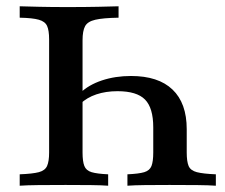

<svg xmlns="http://www.w3.org/2000/svg" viewBox="-20 -591 717 611"><path d="M357.3 -571V-534.7Q308.1 -533.9 283.5 -528.2Q258.9 -522.6 250.8 -507.7Q242.7 -492.7 242.7 -462.9V-105.6Q242.7 -77.4 248.4 -62.9Q254 -48.4 271.4 -43.1Q288.7 -37.9 324.2 -36.3V0Q304 -1.6 269 -2Q233.9 -2.4 188.7 -2.4Q139.5 -2.4 102 -2Q64.5 -1.6 42.7 0V-36.3Q83.9 -37.9 103.6 -43.1Q123.4 -48.4 129.8 -62.9Q136.3 -77.4 136.3 -105.6V-465.3Q136.3 -494.4 129.8 -508.5Q123.4 -522.6 103.6 -528.2Q83.9 -533.9 42.7 -534.7V-571Q66.9 -570.2 105.2 -569.4Q143.5 -568.5 194.4 -568.5Q250 -568.5 292.3 -569.4Q334.7 -570.2 357.3 -571ZM396.8 -349.2Q483.9 -349.2 529 -306Q574.2 -262.9 574.2 -179.8V-105.6Q574.2 -77.4 580.2 -62.9Q586.3 -48.4 606.5 -43.1Q626.6 -37.9 666.9 -36.3V0Q646 -1.6 608.1 -2Q570.2 -2.4 519.4 -2.4Q475.8 -2.4 441.1 -2Q406.5 -1.6 385.5 0V-36.3Q421.8 -37.9 439.1 -43.1Q456.5 -48.4 462.1 -62.9Q467.7 -77.4 467.7 -105.6V-185.5Q467.7 -247.6 441.5 -274.2Q415.3 -300.8 354 -300.8Q316.9 -300.8 286.7 -290.7Q256.5 -280.6 235.5 -260.5V-295.2Q262.1 -321 304.4 -335.1Q346.8 -349.2 396.8 -349.2Z"/></svg>

Font: Playfair 9pt SemiBold
Style: Regular
Weight: 600
Designer: Claus Eggers Sørensen
Foundry: Claus Eggers Sørensen
Version: Version 2.001;gftools[0.9.30]